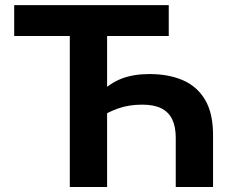

<svg xmlns="http://www.w3.org/2000/svg" viewBox="-20 -748 935 768"><path d="M578 -451.8Q655.2 -451.8 712.4 -426.7Q769.5 -401.6 800.8 -348Q832.2 -294.3 832.2 -208V0H683V-197.2Q683 -241.2 668.9 -270.5Q654.8 -299.8 625.4 -314.6Q595.9 -329.4 548.6 -329.4Q495.5 -329.4 452.3 -314.1Q409.1 -298.8 375.6 -275.2V-372.4Q418.9 -415.2 466.5 -433.5Q514 -451.8 578 -451.8ZM408.4 -632.5V0H259.2V-632.5ZM36.8 -604.1V-727.5H655V-604.1Z"/></svg>

Font: Inter Variable LoSnoCo
Style: Regular
Weight: 400
Designer: Rasmus Andersson
Foundry: rsms
Version: Version 4.000;git-a52131595; featfreeze: case,dlig,ss01,ss02